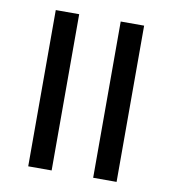

<svg xmlns="http://www.w3.org/2000/svg" viewBox="-71 -662 652 725"><g transform="rotate(10 254.5 -299.5)"><path d="M174.8 -599.1V0H85V-599.1ZM423.8 -599.1V0H334V-599.1Z"/></g></svg>

Font: Arimo
Style: Regular
Weight: 400
Designer: Steve Matteson
Foundry: Monotype Imaging Inc.
Version: Version 1.33